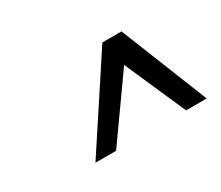

<svg xmlns="http://www.w3.org/2000/svg" viewBox="-74 -873 778 677"><g transform="rotate(-30 315.0 -534.5)"><path d="M152 -357 385 -712H463L605 -357H521L412 -605L236 -357Z"/></g></svg>

Font: Overpass
Style: Italic
Weight: 400
Italic angle: -10°
Designer: Delve Withrington, Dave Bailey, Thomas Jockin
Foundry: Delve Fonts LLC
Version: Version 4.000